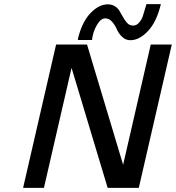

<svg xmlns="http://www.w3.org/2000/svg" viewBox="-20 -911 853 931"><path d="M92 0 252 -695H402L577 -112L711 -695H813L653 0H502L327 -582L193 0ZM361 -717 357 -719Q376 -802 417.5 -846Q459 -890 503 -890Q536 -890 557 -862Q562 -854 570 -839.5Q578 -825 582.5 -818Q587 -811 594 -802.5Q601 -794 608.5 -790.5Q616 -787 626 -787Q642 -787 654.5 -801.5Q667 -816 672 -831Q677 -846 686 -877Q689 -886 690 -891H760Q740 -806 698 -761Q656 -716 612 -716Q589 -716 572 -732.5Q555 -749 546.5 -769Q538 -789 523.5 -805.5Q509 -822 490 -822Q469 -822 450 -790Q431 -758 426 -717Z"/></svg>

Font: Coval
Style: Medium Italic
Weight: 500
Foundry: Context Ltd
Version: Version 001.000